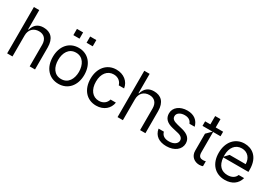

<svg xmlns="http://www.w3.org/2000/svg" viewBox="32 -1681 3707 2610"><g transform="rotate(30 1885.0 -376.0)"><path d="M158.4 0V-328.1C158 -423.3 218.8 -477.3 301.8 -477.3C380.3 -477.3 427.9 -427.6 428.3 -340.9V0H512.1V-346.6C511.7 -486.9 441.4 -552.6 330.3 -552.6C244 -552.6 190.7 -509.6 165.5 -424.7H158.4V-727.3H74.6V0Z M826.7 -664.8V-762.8H730.1V-664.8ZM1034.1 -664.8V-762.8H937.5V-664.8ZM882.8 11.4C1030.2 11.4 1129.6 -100.9 1130 -269.9C1129.6 -440.3 1030.2 -552.6 882.8 -552.6C734.7 -552.6 635.3 -440.3 635.7 -269.9C635.3 -100.9 734.7 11.4 882.8 11.4ZM882.8 -63.9C770.2 -63.9 719.1 -160.5 719.5 -269.9C719.1 -379.3 770.2 -477.3 882.8 -477.3C994.7 -477.3 1045.8 -379.3 1046.2 -269.9C1045.8 -160.5 994.7 -63.9 882.8 -63.9Z M1475.1 11.4C1595.5 11.4 1675.1 -62.5 1689.6 -159.1H1605.8C1589.8 -99.4 1540.1 -63.9 1475.1 -63.9C1375.4 -63.9 1311.4 -146.3 1311.8 -272.7C1311.4 -396.3 1376.8 -477.3 1475.1 -477.3C1548.7 -477.3 1592.7 -431.8 1605.8 -382.1H1689.6C1675.1 -484.4 1588.4 -552.6 1473.7 -552.6C1325.6 -552.6 1227.6 -436.1 1228 -269.9C1227.6 -106.5 1321.4 11.4 1475.1 11.4Z M1891.3 0V-328.1C1891 -423.3 1951.7 -477.3 2034.8 -477.3C2113.3 -477.3 2160.9 -427.6 2161.2 -340.9V0H2245V-346.6C2244.7 -486.9 2174.4 -552.6 2063.2 -552.6C1976.9 -552.6 1923.7 -509.6 1898.4 -424.7H1891.3V-727.3H1807.5V0Z M2577.4 11.4C2703.8 11.4 2790.1 -57.9 2790.5 -152C2790.1 -228 2742.5 -275.9 2645.6 -299.7L2564.6 -319.6C2499.6 -335.6 2470.5 -357.2 2470.9 -399.1C2470.5 -446 2520.2 -480.1 2587.4 -480.1C2658 -480.1 2686.4 -444.6 2699.6 -410.5H2781.2C2759.6 -497.2 2696.4 -552.6 2587.4 -552.6C2471.9 -552.6 2386.7 -487.2 2387.1 -394.9C2386.7 -319.6 2431.5 -269.2 2532 -245.7L2622.9 -224.4C2677.6 -211.6 2703.5 -185.4 2703.8 -147.7C2703.5 -100.9 2653.8 -62.5 2576 -62.5C2508.2 -62.5 2465.9 -88.8 2451.7 -143.5H2368.6C2385.7 -38.7 2465.6 11.4 2577.4 11.4Z M3149.9 -474.4V-545.5H3033.4V-676.1H2949.6V-545.5H2867.2V-474.4H3024.9L2949.6 -399.1V-133.5C2949.2 -38.4 3021 7.1 3092.3 7.1C3116.1 7.1 3140.3 1.4 3147 -2.8V-80.3C3131 -76 3123.9 -73.9 3105.8 -73.9C3068.5 -73.9 3033 -85.2 3033.4 -156.2V-474.4Z M3720.9 -279.8C3720.5 -483 3599.8 -552.6 3486.5 -552.6C3338.4 -552.6 3240.4 -436.1 3240.8 -268.5C3240.4 -100.9 3337 11.4 3495 11.4C3605.5 11.4 3686.1 -43.7 3712.4 -142H3627.1C3609 -92 3560.4 -63.9 3495 -63.9C3400.2 -63.9 3335.6 -119.7 3326 -244.3H3720.9ZM3325.3 -255.3C3324.6 -263.1 3324.6 -271.3 3324.6 -279.8C3324.2 -395.2 3384.2 -477.3 3486.5 -477.3C3577.1 -477.3 3635.3 -409.1 3635.7 -316.8H3383.5Z"/></g></svg>

Font: Riot Sans 2.0
Style: Regular
Weight: 400
Designer: Rasmus Andersson
Foundry: rsms
Version: Version 3.006;hotconv 1.0.109;makeotfexe 2.5.65596